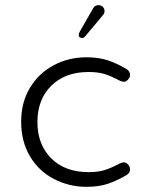

<svg xmlns="http://www.w3.org/2000/svg" viewBox="-20 -728 573 744"><path d="M315 -506Q363 -506 398.5 -494Q434 -482 471 -460Q484 -451 484 -438Q484 -428 476 -419.5Q468 -411 461 -411Q454 -411 445 -415Q409 -434 384 -441.5Q359 -449 323 -449Q233 -449 179 -396Q125 -343 125 -255Q125 -168 178.5 -114.5Q232 -61 323 -61Q359 -61 384 -68.5Q409 -76 445 -95Q454 -99 461 -99Q468 -99 476 -91Q484 -83 484 -71Q484 -59 471 -50Q434 -28 398.5 -16Q363 -4 315 -4Q248 -4 189 -34.5Q130 -65 96 -122.5Q62 -180 62 -256Q62 -332 96.5 -388.5Q131 -445 188 -475Q245 -506 315 -506ZM379 -670Q379 -669 309 -586Q305 -581 298 -581Q292 -581 288 -584Q285 -588 285 -593Q285 -598 290 -607L341 -696Q347 -708 362 -708Q372 -708 378.5 -701.5Q385 -695 385 -685Q385 -675 379 -670Z"/></svg>

Font: Kurewa Gothic CJK TC Regular
Style: Regular
Weight: 400
Designer: Max Yao
Foundry: Max-Everyday
Version: Version 1.071; ttfautohint (v1.8.3)